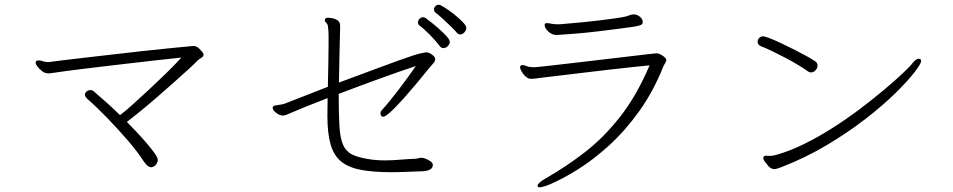

<svg xmlns="http://www.w3.org/2000/svg" viewBox="-20 -762 4040 814"><path d="M800 -567H798Q765 -564 709 -558.5Q653 -553 584.5 -545.5Q516 -538 444 -529.5Q372 -521 306 -513.5Q240 -506 189 -499H183Q171 -499 161.5 -502.5Q152 -506 144 -506Q135 -506 133 -502Q131 -498 131 -496Q131 -490 139 -479.5Q147 -469 159 -460Q171 -451 183 -451Q186 -451 190 -451Q194 -451 198 -452Q258 -461 332 -470Q406 -479 483 -488Q560 -497 629.5 -505Q699 -513 749 -518Q721 -487 684 -451Q647 -415 610 -380.5Q573 -346 541 -317.5Q509 -289 489 -274Q459 -303 430 -329Q401 -355 376 -376Q372 -380 364 -380Q355 -380 347.5 -374.5Q340 -369 340 -360Q340 -353 349 -344Q389 -309 434.5 -262Q480 -215 521.5 -167Q563 -119 590 -77Q599 -64 606.5 -58.5Q614 -53 621 -53Q626 -53 630.5 -55.5Q635 -58 639 -61Q643 -66 646 -72Q649 -78 649 -84Q649 -93 636 -111.5Q623 -130 602.5 -154Q582 -178 559.5 -202Q537 -226 518 -245Q540 -262 574.5 -290Q609 -318 647.5 -351.5Q686 -385 721.5 -416.5Q757 -448 782 -471Q807 -494 814 -502Q823 -511 832 -516Q843 -522 843 -530Q843 -533 841 -537Q837 -543 825.5 -555Q814 -567 800 -567Z M1931 -616Q1941 -616 1949 -625Q1957 -634 1957 -644Q1957 -653 1941.5 -669Q1926 -685 1904.5 -702Q1883 -719 1864.5 -730.5Q1846 -742 1841 -742Q1832 -742 1826 -736Q1820 -730 1820 -722Q1820 -714 1827 -708Q1838 -700 1856.5 -683Q1875 -666 1892.5 -649Q1910 -632 1917 -623Q1923 -616 1931 -616ZM1758 -654Q1775 -642 1800.5 -616.5Q1826 -591 1845 -566Q1851 -558 1860 -558Q1870 -558 1878.5 -566.5Q1887 -575 1887 -585Q1887 -593 1874 -607.5Q1861 -622 1842.5 -638.5Q1824 -655 1807.5 -668Q1791 -681 1784 -686Q1778 -689 1774 -689Q1765 -689 1758.5 -682Q1752 -675 1752 -667Q1752 -660 1758 -654ZM1769 -93H1766Q1760 -93 1754.5 -91.5Q1749 -90 1744 -89Q1711 -88 1677 -85Q1643 -82 1609 -82Q1585 -82 1559 -85Q1506 -92 1477 -105Q1448 -118 1435 -147Q1422 -176 1419 -228Q1416 -280 1416 -364Q1500 -396 1588 -428Q1676 -460 1743 -482Q1711 -436 1672.5 -385Q1634 -334 1598 -294Q1593 -289 1593 -281Q1593 -276 1596 -271.5Q1599 -267 1605 -267Q1612 -267 1632 -284Q1652 -301 1692.5 -346Q1733 -391 1801 -475Q1809 -485 1817 -493.5Q1825 -502 1825 -511Q1825 -515 1822 -521Q1818 -526 1808 -533Q1798 -540 1787 -540H1784Q1774 -538 1762.5 -535.5Q1751 -533 1730.5 -526.5Q1710 -520 1672.5 -506.5Q1635 -493 1573 -470Q1511 -447 1417 -412Q1418 -467 1419 -518.5Q1420 -570 1421 -606Q1422 -642 1422 -648V-652Q1422 -670 1409.5 -677Q1397 -684 1384 -685.5Q1371 -687 1371 -687Q1360 -687 1357 -679V-677Q1357 -670 1363.5 -665Q1370 -660 1371 -644Q1373 -629 1373 -611.5Q1373 -594 1373 -574Q1373 -537 1372 -492.5Q1371 -448 1370 -394L1188 -323Q1184 -321 1172.5 -319Q1161 -317 1151 -315.5Q1141 -314 1139 -312Q1136 -309 1136 -305Q1136 -295 1151 -283.5Q1166 -272 1179 -272Q1187 -272 1195 -275.5Q1203 -279 1210 -282Q1272 -309 1369 -346Q1369 -325 1368.5 -306Q1368 -287 1368 -271Q1368 -196 1382 -148.5Q1396 -101 1428 -76Q1460 -51 1512 -41.5Q1564 -32 1639 -32Q1673 -32 1706.5 -33.5Q1740 -35 1773 -36Q1786 -36 1800.5 -42Q1815 -48 1815 -63Q1815 -71 1806 -77.5Q1797 -84 1786 -88.5Q1775 -93 1769 -93Z M2337 -614H2347Q2378 -616 2421 -619.5Q2464 -623 2510.5 -628.5Q2557 -634 2599 -639.5Q2641 -645 2669 -649Q2686 -652 2695.5 -655.5Q2705 -659 2705 -669Q2705 -671 2704.5 -672.5Q2704 -674 2704 -675Q2702 -684 2691 -692.5Q2680 -701 2666 -701Q2661 -701 2658 -700Q2652 -699 2648 -697Q2644 -695 2637 -693Q2621 -689 2590 -684.5Q2559 -680 2521.5 -675.5Q2484 -671 2448.5 -667.5Q2413 -664 2386.5 -662Q2360 -660 2352 -659H2344Q2329 -659 2317.5 -661.5Q2306 -664 2298 -664Q2294 -664 2293 -663Q2289 -662 2289 -656Q2289 -643 2304.5 -628.5Q2320 -614 2337 -614ZM2249 -477H2245Q2224 -477 2213.5 -481.5Q2203 -486 2195 -486H2193Q2185 -485 2185 -477Q2185 -470 2191.5 -458.5Q2198 -447 2208.5 -437.5Q2219 -428 2230 -428Q2234 -428 2238.5 -428Q2243 -428 2249 -429Q2255 -430 2283.5 -433.5Q2312 -437 2356 -442Q2400 -447 2452 -453.5Q2504 -460 2557 -466Q2610 -472 2656 -477Q2702 -482 2734 -485Q2678 -354 2607.5 -265Q2537 -176 2457.5 -115Q2378 -54 2294 -6Q2259 14 2259 26Q2259 32 2269 32Q2274 32 2281 30Q2288 28 2298 25Q2300 24 2302.5 23Q2305 22 2308 21Q2363 -2 2429.5 -43.5Q2496 -85 2563.5 -146.5Q2631 -208 2691 -292Q2751 -376 2793 -482Q2797 -490 2801 -496.5Q2805 -503 2805 -508Q2805 -513 2798 -519Q2792 -525 2782 -530.5Q2772 -536 2763 -536Q2761 -536 2733.5 -533Q2706 -530 2661.5 -524.5Q2617 -519 2564 -513Q2511 -507 2457.5 -500.5Q2404 -494 2358.5 -489Q2313 -484 2283.5 -480.5Q2254 -477 2249 -477Z M3418 -455Q3429 -455 3437.5 -464Q3446 -473 3446 -484Q3446 -496 3435 -503Q3425 -510 3402.5 -522.5Q3380 -535 3351.5 -549.5Q3323 -564 3294.5 -577.5Q3266 -591 3244.5 -599.5Q3223 -608 3215 -608Q3205 -608 3198.5 -601Q3192 -594 3192 -585Q3192 -572 3206 -566Q3225 -559 3253 -545.5Q3281 -532 3310.5 -516.5Q3340 -501 3365.5 -485.5Q3391 -470 3406 -459Q3411 -455 3418 -455ZM3241 -54Q3253 -45 3263 -45Q3271 -45 3292 -53Q3395 -93 3485.5 -147Q3576 -201 3649.5 -258Q3723 -315 3775.5 -366.5Q3828 -418 3856.5 -455Q3885 -492 3885 -503Q3885 -513 3876 -513Q3864 -513 3851 -497Q3838 -480 3805.5 -449.5Q3773 -419 3726.5 -380Q3680 -341 3625 -299.5Q3570 -258 3509.5 -219.5Q3449 -181 3389 -151.5Q3329 -122 3273 -106Q3263 -103 3255 -102Q3247 -101 3242 -101Q3237 -101 3233.5 -101.5Q3230 -102 3227 -102Q3222 -102 3219 -99Q3216 -96 3216 -93Q3216 -85 3225 -73.5Q3234 -62 3241 -54Z"/></svg>

Font: Klee One
Style: Regular
Weight: 400
Designer: Fontworks Inc.
Foundry: Fontworks Inc.
Version: Version 1.100